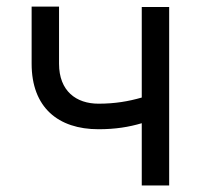

<svg xmlns="http://www.w3.org/2000/svg" viewBox="-20 -567 614 587"><path d="M497.2 -545.5H413.4V-268.8C372.9 -257.1 331.3 -250 281.2 -250C213.1 -250 160.5 -288.4 160.5 -372.2V-546.9H76.7V-372.2C76.7 -238.6 157.7 -171.9 281.2 -171.9C332.7 -171.9 373.9 -178.6 413.4 -190.3V0H497.2Z"/></svg>

Font: Magic Ui Pro
Style: Regular
Weight: 400
Designer: Stefan Endress, Andreas Faust
Version: Version 1.000;FEAKit 1.0